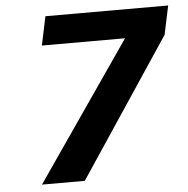

<svg xmlns="http://www.w3.org/2000/svg" viewBox="-50 -717 750 766"><g transform="rotate(-5 325.5 -334.0)"><path d="M87.5 0 468.4 -552.7H135.4L159.7 -668H651.2L626.9 -552.7L258.9 0Z"/></g></svg>

Font: Atkinson Hyperlegible Mono ExtraLight
Style: Italic
Weight: 200
Italic angle: -12°
Monospace: yes
Designer: Elliott Scott, Megan Eiswerth, Linus Boman, Theodore Petrosky, Letters from Sweden
Foundry: Applied Design Works, Letters from Sweden
Version: Version 2.001